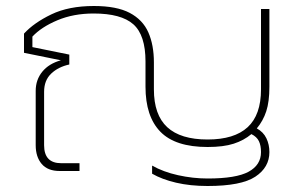

<svg xmlns="http://www.w3.org/2000/svg" viewBox="-20 -570 998 640"><path d="M672 50Q614 50 567 39Q520 28 487 9V-18Q524 3 573.5 14Q623 25 672 25Q767 25 808.5 2.5Q850 -20 850 -63Q850 -85 843 -99.5Q836 -114 818 -123Q793 -102 759 -91Q725 -80 672 -80Q564 -80 514.5 -131Q465 -182 465 -281V-365Q465 -453 424.5 -489Q384 -525 292 -525Q225 -525 171.5 -502.5Q118 -480 88 -448V-413L211 -388V-355Q174 -347 150.5 -324.5Q127 -302 127 -264V-86Q127 -26 184 -26H245V0H179Q139 0 119 -23.5Q99 -47 99 -86V-267Q99 -304 121 -331Q143 -358 183 -369L60 -394V-458Q93 -494 151 -522Q209 -550 293 -550Q369 -550 412.5 -527Q456 -504 474.5 -462Q493 -420 493 -362V-272Q493 -187 537.5 -146Q582 -105 672 -105Q761 -105 805.5 -146Q850 -187 850 -272V-540H878V-281Q878 -231 867.5 -199Q857 -167 836 -142Q858 -130 868 -109Q878 -88 878 -63Q878 -12 831 19Q784 50 672 50Z"/></svg>

Font: Kanit Thin
Style: Regular
Weight: 250
Designer: Katatrad Team
Foundry: CadsonDemak
Version: Version 2.000; ttfautohint (v1.8.3)